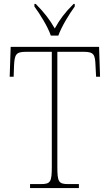

<svg xmlns="http://www.w3.org/2000/svg" viewBox="-20 -951 556 971"><path d="M237 -771H275C291 -816 330 -880 358 -918V-931H352C306 -885 284 -855 257 -807C229 -855 206 -885 161 -931H154V-918C182 -880 222 -816 237 -771ZM132 0H379V-20H326C276 -20 270 -31 270 -108V-689H403C455 -689 461 -675 463 -620L466 -563H486L481 -714H34L29 -563H49L51 -620C54 -675 60 -689 112 -689H242V-108C242 -31 236 -20 186 -20H132Z"/></svg>

Font: Noto Serif Myanmar SemiCondensed Thin
Style: Regular
Weight: 100
Width: 4
Designer: Ben Mitchell and the Monotype Design Team
Foundry: Monotype Imaging Inc.
Version: Version 2.106